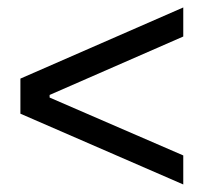

<svg xmlns="http://www.w3.org/2000/svg" viewBox="-20 -616 540 510"><path d="M466.8 -126 34.2 -314V-407.2L466.8 -596.2V-519L111.8 -363.8V-356.9L466.8 -203.1Z"/></svg>

Font: Lumene Sans Condensed
Style: Regular
Weight: 400
Width: 3
Designer: Deni Anggara
Version: Version 1.003;Glyphs 3.1.2 (3151)